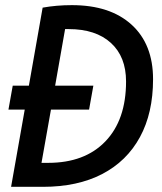

<svg xmlns="http://www.w3.org/2000/svg" viewBox="-20 -723 626 743"><path d="M12.7 -298.8 29.3 -391.6H91.8L145 -693.4Q198.2 -703.1 258.3 -703.1Q406.2 -703.1 489.3 -627.4Q572.3 -551.8 572.3 -416.5Q572.3 -285.6 521.5 -192.4Q470.7 -99.1 375.5 -49.6Q280.3 0 146 0H22.9L75.7 -298.8ZM140.6 -92.8H166.5Q308.1 -92.8 387.9 -176Q467.8 -259.3 467.8 -407.7Q467.8 -503.4 409.2 -556.9Q350.6 -610.4 246.1 -610.4Q239.3 -610.4 231.9 -610.4L193.4 -391.6H341.3L324.7 -298.8H177.2Z"/></svg>

Font: Cascadia Mono
Style: Italic
Weight: 400
Italic angle: -10°
Monospace: yes
Designer: Aaron Bell
Foundry: Saja Typeworks
Version: Version 2404.023; ttfautohint (v1.8.4)